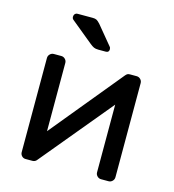

<svg xmlns="http://www.w3.org/2000/svg" viewBox="-109 -826 832 918"><g transform="rotate(15 307.0 -367.5)"><path d="M448 -27V-362L157 -11Q149 0 135 0H101Q90 0 82.5 -8Q75 -16 75 -27V-493Q75 -504 83 -512Q91 -520 102 -520H139Q150 -520 158 -512Q166 -504 166 -493V-155L457 -509Q462 -515 466.5 -517.5Q471 -520 479 -520H512Q523 -520 531 -512Q539 -504 539 -493V-27Q539 -16 531 -8Q523 0 512 0H475Q464 0 456 -8Q448 -16 448 -27ZM355 -611Q355 -595 339 -595H302Q288 -595 279.5 -599Q271 -603 260 -612L149 -703Q144 -708 144 -715Q144 -724 149 -729.5Q154 -735 163 -735H237Q249 -735 256 -731.5Q263 -728 274 -716L350 -624Q355 -619 355 -611Z"/></g></svg>

Font: Rubik
Style: Regular
Weight: 400
Designer: Hubert & Fischer
Foundry: Hubert & Fischer
Version: Version 1.100